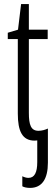

<svg xmlns="http://www.w3.org/2000/svg" viewBox="-20 -677 270 938"><path d="M127 241C185 241 214 197 214 118V-49C201 -43 185 -38 168 -38C131 -38 121 -67 121 -126V-486H213V-532H121V-657H83L68 -532L18 -517V-486H67V-122C67 -36 89 10 149 10C154 10 158 9 162 9V115C162 165 149 192 119 192C109 192 99 189 89 184V233C97 238 112 241 127 241Z"/></svg>

Font: Noto Sans Display Condensed Light
Style: Regular
Weight: 300
Width: 3
Designer: Monotype Design Team
Foundry: Monotype Imaging Inc.
Version: Version 1.900